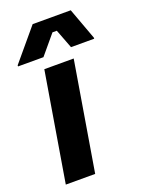

<svg xmlns="http://www.w3.org/2000/svg" viewBox="-135 -765 621 829"><g transform="rotate(-20 175.5 -350.0)"><path d="M20 0 103.3 -500H238.3L155 0ZM0.8 -550V-555L122.5 -700H297.5L350.8 -555V-550H244.2L210.8 -637.5H190.8L117.5 -550Z"/></g></svg>

Font: Familjen Grotesk GF
Style: Bold Italic
Weight: 700
Designer: Anders Wikstroem, Jonas Baeckman, Matilda Gysing, Kristian Moeller
Foundry: Familjen STHML AB
Version: Version 2.000; Beta; Release 4; Build 6